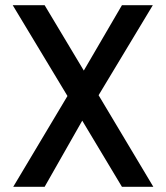

<svg xmlns="http://www.w3.org/2000/svg" viewBox="-20 -720 640 740"><path d="M31 0 240 -350 29 -700H152L303 -448L450 -700H569L360 -353L571 0H450L297 -255L152 0Z"/></svg>

Font: DM Mono Medium
Style: Regular
Weight: 500
Designer: Colophon Foundry
Foundry: Colophon Foundry
Version: Version 1.000; ttfautohint (v1.8.2.53-6de2)